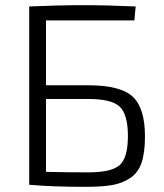

<svg xmlns="http://www.w3.org/2000/svg" viewBox="-20 -715 636 743"><path d="M158 -385H322Q446 -385 493.5 -341Q541 -297 541 -187Q541 -125 528 -86Q515 -47 484.5 -26.5Q454 -6 415 1Q376 8 312 8Q180 8 94 0H93V-690Q208 -695 302 -695Q393 -695 505 -690L500 -636H158ZM158 -332V-50Q238 -48 322 -48Q411 -48 443 -76Q475 -104 475 -189Q475 -271 444 -301.5Q413 -332 322 -332Z"/></svg>

Font: Exo 2.0 Light
Style: Regular
Weight: 300
Designer: Natanael Gama
Version: Version 1.001;PS 001.001;hotconv 1.0.70;makeotf.lib2.5.58329